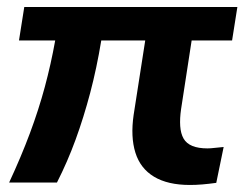

<svg xmlns="http://www.w3.org/2000/svg" viewBox="-20 -518 698 546"><path d="M520 8Q457 8 418 -15.5Q379 -39 365 -84Q351 -129 360 -191L393 -403H268Q255 -324 236.5 -254Q218 -184 195 -121Q172 -58 142 1H6Q40 -72 65 -139Q90 -206 107.5 -271Q125 -336 137 -403H34L49 -498H655L640 -403H525L495 -208Q491 -181 492.5 -159.5Q494 -138 502 -124Q510 -110 527 -103Q544 -96 570 -96Q579 -96 591 -97.5Q603 -99 616 -100L595 2Q573 5 555 6.5Q537 8 520 8Z"/></svg>

Font: Nunito Sans 8pt
Style: Bold Italic
Weight: 700
Italic angle: -9°
Version: Version 3.101;gftools[0.9.27]